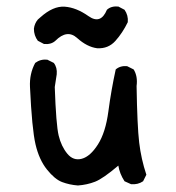

<svg xmlns="http://www.w3.org/2000/svg" viewBox="-20 -577 540 589"><path d="M219 -8Q193 -10 170.5 -18.5Q148 -27 124 -57Q100 -87 89 -134Q78 -181 72 -310Q70 -351 88 -384Q104 -396 125 -394L145 -384Q156 -370 154 -349L148 -310Q152 -194 160 -161Q168 -128 186.5 -105.5Q205 -83 231 -90Q257 -97 280.5 -134Q304 -171 312.5 -235.5Q321 -300 335 -364Q349 -376 370 -374L390 -364Q403 -343 399 -313Q401 -190 407 -139.5Q413 -89 429 -41L419 -21Q403 -10 382 -12L362 -21Q347 -44 343 -69Q296 -29 271.5 -19.5Q247 -10 219 -8ZM278 -429Q247 -433 216.5 -460.5Q186 -488 150 -452Q137 -440 115 -442L96 -452Q84 -468 84 -489Q86 -505 96 -517L104 -524Q143 -559 178.5 -556.5Q214 -554 251.5 -527.5Q289 -501 308 -547Q321 -559 343 -557L362 -547Q374 -530 372 -509Q356 -476 334 -451.5Q312 -427 278 -429Z"/></svg>

Font: Kosefont JP
Style: Regular
Weight: 400
Designer: Nozomi Seto 瀬戸のぞみ
Version: Version 3.00;June 19, 2020